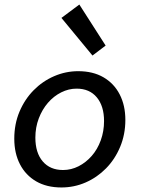

<svg xmlns="http://www.w3.org/2000/svg" viewBox="-20 -815 640 847"><path d="M251 12Q186 12 139.5 -15Q93 -42 68 -90.5Q43 -139 43 -203Q43 -268 66 -322.5Q89 -377 128.5 -417Q168 -457 219 -479Q270 -501 325 -501Q390 -501 436.5 -474Q483 -447 508 -398.5Q533 -350 533 -286Q533 -222 510 -167Q487 -112 447.5 -72Q408 -32 357.5 -10Q307 12 251 12ZM258 -65Q294 -65 326.5 -81.5Q359 -98 384.5 -127Q410 -156 424.5 -196Q439 -236 439 -281Q439 -347 407 -385.5Q375 -424 318 -424Q283 -424 250 -407.5Q217 -391 191.5 -361.5Q166 -332 151 -292.5Q136 -253 136 -208Q136 -141 168.5 -103Q201 -65 258 -65ZM388 -570 251 -736 330 -795 446 -614Z"/></svg>

Font: Source Code Pro ExtraLight Medium
Style: Italic
Weight: 500
Italic angle: -11°
Monospace: yes
Version: Version 1.016;hotconv 1.0.116;makeotfexe 2.5.65601